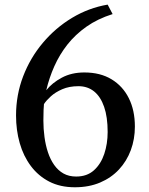

<svg xmlns="http://www.w3.org/2000/svg" viewBox="-20 -797 644 832"><path d="M304.5 14.5Q241 14.5 193.5 -10Q146 -34.5 113.8 -77.5Q81.5 -120.5 65.5 -176.8Q49.5 -233 49.5 -296.5Q49.5 -385.5 80.2 -466Q111 -546.5 165.8 -611.5Q220.5 -676.5 292.5 -719.8Q364.5 -763 446.5 -777L468 -736Q403 -715.5 354.8 -681.5Q306.5 -647.5 272.2 -604Q238 -560.5 215.5 -510Q193 -459.5 180.5 -406Q206 -438 248 -460.5Q290 -483 345.5 -483Q414.5 -483 463.2 -453.5Q512 -424 538.2 -371.5Q564.5 -319 564.5 -248.5Q564.5 -194 546.8 -146.2Q529 -98.5 495.5 -62.5Q462 -26.5 413.8 -6Q365.5 14.5 304.5 14.5ZM320 -423.5Q280 -423.5 250 -410.5Q220 -397.5 200.2 -379.5Q180.5 -361.5 170.5 -346Q169.5 -336.5 168.8 -320.2Q168 -304 168 -274.5Q168 -238.5 172.8 -203.2Q177.5 -168 187.8 -137Q198 -106 214.8 -82.2Q231.5 -58.5 255 -45.2Q278.5 -32 310 -32Q357 -32 387 -59Q417 -86 431.8 -130Q446.5 -174 446.5 -225Q446.5 -290 431.2 -334Q416 -378 387.8 -400.8Q359.5 -423.5 320 -423.5Z"/></svg>

Font: Merriweather 48pt Medium
Style: Regular
Weight: 500
Version: Version 2.100